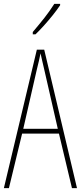

<svg xmlns="http://www.w3.org/2000/svg" viewBox="-20 -970 417 990"><path d="M351 0 284 -281H94L26 0H0L170 -714H208L377 0ZM208 -612Q202 -637 198 -655Q194 -673 189 -695Q185 -673 180.5 -655.5Q176 -638 170 -612L100 -306H278ZM290 -943Q274 -919 251.5 -891Q229 -863 206 -837.5Q183 -812 163 -793H149V-805Q183 -845 209 -878Q235 -911 260 -950H290Z"/></svg>

Font: Noto Sans Lao ExtraCondensed Thin
Style: Regular
Weight: 100
Width: 2
Designer: Monotype Design Team
Foundry: Monotype Imaging Inc.
Version: Version 2.003; ttfautohint (v1.8.4.7-5d5b)